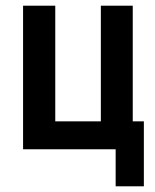

<svg xmlns="http://www.w3.org/2000/svg" viewBox="-20 -524 545 674"><path d="M386 130V0H61V-504H174V-98H334V-504H446V-98H485V130Z"/></svg>

Font: Zen Kaku Gothic Antique
Style: Bold
Weight: 700
Designer: Yoshimichi Ohira
Foundry: Positype
Version: Version 1.001